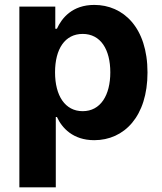

<svg xmlns="http://www.w3.org/2000/svg" viewBox="-20 -573 672 797"><path d="M60.4 204.5H211.6V-87.4H216.3C237.2 -41.9 283 8.9 371.1 8.9C495.4 8.9 592.3 -89.5 592.3 -272C592.3 -459.5 491.1 -552.6 371.4 -552.6C280.2 -552.6 236.5 -498.2 216.3 -453.8H209.5V-545.5H60.4ZM208.5 -272.7C208.5 -370 249.6 -432.2 323.2 -432.2C398.1 -432.2 437.9 -367.2 437.9 -272.7C437.9 -177.6 397.4 -111.5 323.2 -111.5C250.4 -111.5 208.5 -175.4 208.5 -272.7Z"/></svg>

Font: Magic Ui Pro
Style: Bold
Weight: 700
Designer: Stefan Endress, Andreas Faust
Version: Version 1.000;FEAKit 1.0